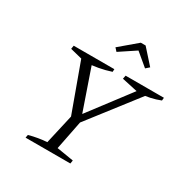

<svg xmlns="http://www.w3.org/2000/svg" viewBox="-195 -1046 1175 1211"><g transform="rotate(30 392.5 -441.0)"><path d="M349 -225 203 -626 206 -643H274L397 -287H374L644 -643H696L695 -629L382 -225ZM155 0 159 -22Q192 -31 224.5 -36.5Q257 -42 288 -44L342 -281H410L363 -44L485 -24L481 0ZM240 -600 124 -629 128 -654H424L423 -634Q378 -619 332.5 -611Q287 -603 240 -600ZM634 -600 501 -629 506 -654H785L783 -633Q748 -619 710.5 -611Q673 -603 634 -600ZM520 -882 614 -777 589 -755 497 -832 381 -755 361 -777 485 -882Z"/></g></svg>

Font: Piazzolla 8pt ExtraLight
Style: Italic
Weight: 250
Italic angle: -11.3°
Designer: Juan Pablo del Peral
Foundry: Huerta Tipografica
Version: Version 2.001